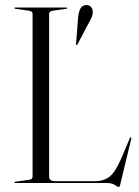

<svg xmlns="http://www.w3.org/2000/svg" viewBox="-20 -730 555 766"><path d="M244.5 -695 192 -687.5Q176 -685.5 176 -675V-26Q176 -7 200 -7H358Q393.5 -7 416.8 -25Q440 -43 463.5 -97.5L498 -178.5Q500 -183 502 -182.5Q505.5 -182.5 503.5 -176L459.5 7Q457 16 455 16Q449 16 438.5 8Q428 0 401 0H41Q37.5 0 37.5 -2.5Q37.5 -4.5 41.5 -5L94 -12.5Q110 -14.5 110 -25V-675Q110 -685.5 94 -687.5L41.5 -695Q37.5 -695.5 37.5 -697.5Q37.5 -700 41 -700H245Q248.5 -700 248.5 -697.5Q248.5 -695.5 244.5 -695ZM291 -653.5Q293 -680 300 -694.2Q307 -708.5 322 -709.5Q334 -711 341.5 -703.8Q349 -696.5 350 -685.5Q351 -674.5 346.5 -663.2Q342 -652 335.5 -641L289 -553Q287.5 -549.5 285 -550Q283.5 -551 283.5 -555.5Z"/></svg>

Font: Fraunces 144pt Light
Style: Regular
Weight: 300
Version: Version 1.000;[b76b70a41]